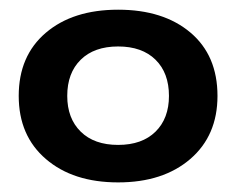

<svg xmlns="http://www.w3.org/2000/svg" viewBox="-20 -756 491 400"><path d="M19 -556.2Q19 -639.6 75.4 -687.7Q131.8 -735.8 226.1 -735.8Q320.3 -735.8 376.7 -688.2Q433.1 -640.6 433.1 -556.2Q433.1 -473.6 376.5 -424.8Q319.8 -376 226.1 -376Q132.3 -376 75.7 -424.6Q19 -473.1 19 -556.2ZM120.1 -556.2Q120.1 -509.3 148.2 -481.7Q176.3 -454.1 226.1 -454.1Q275.9 -454.1 304 -481.7Q332 -509.3 332 -556.2Q332 -604 304 -631.6Q275.9 -659.2 226.1 -659.2Q176.3 -659.2 148.2 -631.6Q120.1 -604 120.1 -556.2Z"/></svg>

Font: Lumene Sans Expanded
Style: Bold
Weight: 600
Width: 7
Designer: Deni Anggara
Version: Version 1.003;Glyphs 3.1.2 (3151)